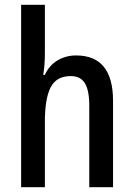

<svg xmlns="http://www.w3.org/2000/svg" viewBox="-20 -780 557 800"><path d="M167 -558Q167 -508 160 -468H167Q185 -508 220 -528.5Q255 -549 297 -549Q451 -549 451 -360V0H352V-339Q352 -404 333.5 -433.5Q315 -463 275 -463Q215 -463 191 -416Q167 -369 167 -273V0H68V-760H167Z"/></svg>

Font: Noto Sans Khmer Condensed Medium
Style: Regular
Weight: 500
Width: 3
Designer: Danh Hong and the Monotype Design Team
Foundry: Monotype Imaging Inc.
Version: Version 2.004; ttfautohint (v1.8.4.7-5d5b)